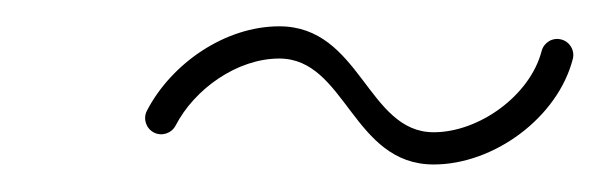

<svg xmlns="http://www.w3.org/2000/svg" viewBox="-20 -305 447 143"><path d="M110.8 -211.5C110.8 -211.5 110.8 -211.5 110.8 -211.5C124.9 -238.8 156.7 -261.4 188 -261.4C237.7 -261.4 242.4 -182.5 303 -182.5C347.8 -182.5 395.3 -217.3 406.6 -261C408.3 -267.4 404.4 -274 398 -275.6C391.6 -277.3 385.1 -273.4 383.4 -267C374.8 -233.9 336.9 -206.5 303 -206.5C253.5 -206.5 248.7 -285.4 188 -285.4C147.7 -285.4 107.7 -257.8 89.4 -222.5C86.4 -216.6 88.7 -209.4 94.6 -206.3C100.5 -203.3 107.7 -205.6 110.8 -211.5Z"/></svg>

Font: FRB American Cursive Guidelines Arrows Light
Style: Italic
Weight: 300
Italic angle: -25°
Version: Version 2.0;Modular Font Editor K font №1